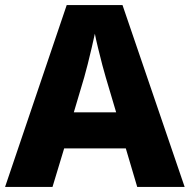

<svg xmlns="http://www.w3.org/2000/svg" viewBox="-20 -737 748 757"><path d="M0 0 243 -717H463L708 0H521L476 -152H233L187 0ZM271 -294H438L397 -432Q392 -448 383.5 -480.5Q375 -513 366.5 -548Q358 -583 354 -604Q349 -581 341.5 -548.5Q334 -516 326 -484.5Q318 -453 312 -432Z"/></svg>

Font: Noto Sans Symbols ExtraBold
Style: Regular
Weight: 800
Version: Version 2.002